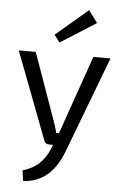

<svg xmlns="http://www.w3.org/2000/svg" viewBox="-62 -777 652 1026"><g transform="rotate(5 264.5 -264.0)"><path d="M231 -548 201 -587 374 -734 422 -669ZM510 -487 315 27Q251 199 102 206L94 150Q151 132 183.5 100.5Q216 69 236 21L244 0H225Q201 0 195 -22L18 -487H109L238 -124Q252 -83 256 -65H270Q278 -85 291 -124L418 -487Z"/></g></svg>

Font: Exo 2.0
Style: Regular
Weight: 400
Designer: Natanael Gama
Version: Version 1.001;PS 001.001;hotconv 1.0.70;makeotf.lib2.5.58329